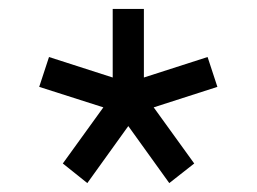

<svg xmlns="http://www.w3.org/2000/svg" viewBox="-20 -591 576 431"><path d="M303 -417 446 -463 468 -396 325 -350 416 -224 360 -180 268 -308 176 -180 121 -224 212 -350 68 -396 90 -463 233 -417V-571H303Z"/></svg>

Font: SUIT Variable
Style: Regular
Weight: 400
Designer: Sunn Youn; Korean Glyphs from Source Han Sans (Sandoll Communications; Soo-young Jang, Joo-yeon Kang)
Foundry: Sunn
Version: Version 1.150;FEAKit 1.0